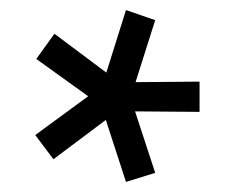

<svg xmlns="http://www.w3.org/2000/svg" viewBox="-20 -728 459 381"><path d="M230 -367 190 -490 86 -412 50 -460 155 -537 52 -611 88 -661 191 -584 230 -708 288 -688 249 -565 376 -566V-506L248 -507L288 -385Z"/></svg>

Font: Cairo Play SemiBold
Style: Regular
Weight: 600
Designer: Mohamed Gaber, Accademia di Belle Arti di Urbino
Foundry: Kief Type Foundry, Accademia di Belle Arti di Urbino
Version: Version 3.130;gftools[0.9.24]